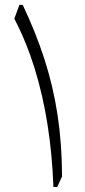

<svg xmlns="http://www.w3.org/2000/svg" viewBox="-20 -752 343 772"><path d="M71.3 -732.4H58.1L37.6 -676.8Q86.4 -583 119.4 -476.6Q152.3 -370.1 171.1 -251Q189.9 -131.8 194.8 0H210L229.5 -42.5Q229 -174.8 211.4 -290Q193.8 -405.3 158.9 -513.4Q124 -621.6 71.3 -732.4Z"/></svg>

Font: Pinar VF
Style: Regular
Weight: 300
Designer: Amin Abedi
Version: Version 2.000